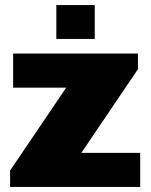

<svg xmlns="http://www.w3.org/2000/svg" viewBox="-20 -740 596 760"><path d="M20 0V-65L242 -393H32V-528H526V-466L302 -135H535V0ZM203 -586V-720H355V-586Z"/></svg>

Font: Archivo SemiBold Black
Style: Regular
Weight: 900
Version: Version 2.001